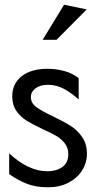

<svg xmlns="http://www.w3.org/2000/svg" viewBox="-20 -785 420 815"><path d="M181 -58Q101 -58 19 -134V-46Q56 -20 94 -5Q132 10 183 10Q233 10 270.5 -9.5Q308 -29 328.5 -61.5Q349 -94 349 -133Q349 -174 328.5 -203.5Q308 -233 279.5 -251Q251 -269 205 -291Q156 -314 133.5 -331Q111 -348 111 -373Q111 -395 130.5 -410Q150 -425 184 -425Q218 -425 249 -409Q280 -393 314 -363V-453Q288 -474 253 -483.5Q218 -493 182 -493Q112 -493 72 -461.5Q32 -430 32 -376Q32 -339 50 -313.5Q68 -288 93.5 -272.5Q119 -257 161 -237Q199 -220 220 -207.5Q241 -195 255.5 -176Q270 -157 270 -131Q270 -94 244.5 -76Q219 -58 181 -58ZM161 -616H220L348 -745L252 -765Z"/></svg>

Font: Geom Light
Style: Regular
Weight: 300
Version: Version 1.102